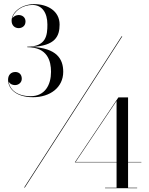

<svg xmlns="http://www.w3.org/2000/svg" viewBox="-20 -830 740 952"><path d="M293.5 -474C293.5 -537 262.5 -592 135.5 -597.5C255.5 -602 275.5 -651.5 275.5 -708.5C275.5 -775 216.5 -809.5 149.5 -809.5C88.5 -809.5 37.5 -771 37.5 -727.5C37.5 -703 54 -690.5 72.5 -690.5C87.5 -690.5 106.5 -699.5 106.5 -723.5C106.5 -744.5 90 -755.5 72.5 -755.5C60.5 -755.5 47 -749.5 41 -738.5C48.5 -775.5 93 -805.5 140.5 -805.5C188 -805.5 215 -767.5 215 -708.5C215 -656 210 -598.5 115 -598.5V-596C216 -596 233 -527 233 -474C233 -409 203 -353 131.5 -353C65 -353 28 -386 23 -425C28 -415 40.5 -408 54 -408C72 -408 88 -420.5 88 -439.5C88 -461 74.5 -473 56 -473C35 -473 20 -459 20 -434.5C20 -391 58.5 -348 143.5 -348C228 -348 293.5 -396 293.5 -474ZM583 -650 99.5 100H103L586.5 -650ZM660 101H615V-25H681V-27H615V-347H567L351 -25H558V101H501V103H660ZM355 -27 558 -329.5V-27Z"/></svg>

Font: Bodoni* 48pt
Style: Regular
Weight: 400
Version: Version 2.3